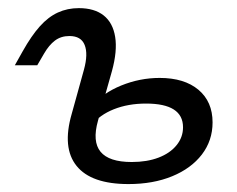

<svg xmlns="http://www.w3.org/2000/svg" viewBox="-20 -446 589 477"><path d="M170.2 -206.5 188.7 -273.4Q199.2 -312.1 190.3 -334.3Q181.5 -356.5 152.4 -356.5Q131.5 -356.5 116.5 -345.2Q101.6 -333.9 89.5 -312.9L72.6 -283.9H16.9L36.3 -318.5Q58.1 -357.3 79 -380.6Q100 -404 123.8 -414.9Q147.6 -425.8 175.8 -425.8Q214.5 -425.8 237.5 -407.7Q260.5 -389.5 266.1 -354.4Q271.8 -319.4 258.1 -269.4L240.3 -206.5ZM299.2 11.3Q206.5 11.3 170.2 -33.9Q133.9 -79 158.1 -162.9L170.2 -206.5H240.3L223.4 -146Q208.9 -94.4 229.8 -69Q250.8 -43.5 307.3 -43.5Q345.2 -43.5 373.8 -54.4Q402.4 -65.3 418.5 -85.1Q434.7 -104.8 434.7 -129.8Q434.7 -188.7 342.7 -188.7Q298.4 -188.7 262.9 -174.6Q227.4 -160.5 207.3 -134.7L210.5 -183.9Q234.7 -214.5 281 -233.5Q327.4 -252.4 376.6 -252.4Q437.9 -252.4 473 -223Q508.1 -193.5 508.1 -141.9Q508.1 -96.8 481.5 -62.1Q454.8 -27.4 407.7 -8.1Q360.5 11.3 299.2 11.3Z"/></svg>

Font: Playfair 5pt SemiExpanded Light
Style: Italic
Weight: 300
Width: 6
Italic angle: -15.6°
Designer: Claus Eggers Sørensen
Foundry: Claus Eggers Sørensen
Version: Version 2.203